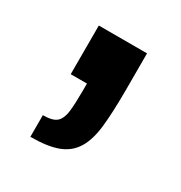

<svg xmlns="http://www.w3.org/2000/svg" viewBox="-77 -167 347 369"><g transform="rotate(30 96.5 17.5)"><path d="M36 143V95Q58 95 66.5 87Q75 79 77 61.5Q79 44 79 15V0H43V-108H150V-28Q150 22 146.5 54.5Q143 87 131 106.5Q119 126 96.5 134.5Q74 143 36 143Z"/></g></svg>

Font: Saira UltraCondensed
Style: Bold
Weight: 700
Width: 1
Designer: Hector Gatti with collaboration of the Omnibus-Type team
Foundry: Omnibus-Type
Version: Version 1.101